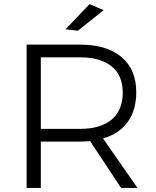

<svg xmlns="http://www.w3.org/2000/svg" viewBox="-20 -917 763 937"><path d="M485.8 -867.2 359.9 -767.1 299.8 -773.9 417 -897ZM650.9 0H570.8L419.9 -228Q387.7 -226.1 371.1 -226.1H179.2V0H109.9V-699.2H371.1Q501.5 -699.2 573.2 -638.4Q645 -577.6 645 -466.8Q645 -379.9 603.3 -322Q561.5 -264.2 482.9 -241.2ZM179.2 -288.1H371.1Q470.7 -288.1 524.9 -333.5Q579.1 -378.9 579.1 -464.8Q579.1 -548.8 524.9 -593Q470.7 -637.2 371.1 -637.2H179.2Z"/></svg>

Font: Montserrat arm Light
Style: Regular
Weight: 300
Designer: Julieta Ulanovsky
Foundry: Julieta Ulanovsky
Version: Version 6.000;PS 006.000;hotconv 1.0.88;makeotf.lib2.5.64775